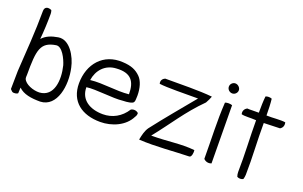

<svg xmlns="http://www.w3.org/2000/svg" viewBox="-81 -991 2153 1366"><g transform="rotate(20 995.5 -308.0)"><path d="M40 -13C51 -2 55 6 69 6C93 6 99 -3 99 -3C99 -13 101 -46 101 -46C138 -9 198 0 266 0C392 -5 420 -177 391 -303C375 -381 315 -488 231 -474C181 -466 142 -450 114 -419C120 -481 123 -548 123 -612C123 -622 121 -631 118 -639C91 -652 64 -646 64 -612C64 -461 51 -297 42 -150C42 -95 40 -66 40 -13ZM113 -148C113 -335 122 -398 236 -416C281 -423 319 -343 332 -299C358 -194 347 -66 238 -59C191 -57 128 -81 114 -117C111 -125 113 -142 113 -148Z M481 -217C481 -79 578 -10 716 -10C804 -10 899 -50 938 -130C944 -138 948 -149 947 -161C933 -175 909 -178 891 -167C850 -102 786 -68 715 -68C618 -68 540 -113 540 -209C610 -219 743 -198 816 -207C816 -207 861 -207 886 -218C905 -226 900 -253 902 -277C902 -333 887 -384 859 -412C826 -445 788 -462 723 -465C574 -474 481 -364 481 -217ZM548 -266C559 -342 611 -403 695 -407C808 -415 842 -359 842 -265C745 -255 644 -277 548 -266Z M1020 13C1148 21 1288 6 1396 4C1414 4 1418 -34 1415 -51C1312 -62 1217 -43 1091 -43C1195 -172 1258 -279 1377 -398C1387 -416 1396 -434 1402 -451C1305 -461 1157 -458 1046 -458C1030 -451 1015 -435 1022 -410C1079 -402 1219 -405 1314 -405C1227 -299 1138 -194 1054 -85C1035 -58 1027 -24 1020 13Z M1491 -560C1491 -539 1509 -522 1530 -522C1550 -522 1567 -539 1567 -559C1567 -578 1548 -597 1528 -597C1508 -597 1491 -580 1491 -560ZM1503 -17C1515 -3 1539 6 1562 -4C1561 -120 1559 -327 1558 -443C1543 -449 1518 -449 1504 -443C1495 -300 1503 -170 1503 -17Z M1644 -406C1670 -399 1710 -404 1755 -401C1755 -269 1764 -146 1761 -11C1761 1 1763 12 1767 23C1781 31 1799 31 1813 23C1817 12 1818 1 1819 -11C1822 -145 1812 -267 1813 -401C1856 -402 1895 -404 1935 -405C1950 -414 1962 -432 1955 -458C1915 -464 1861 -456 1813 -458C1813 -498 1811 -552 1807 -583C1792 -589 1774 -589 1760 -583C1756 -550 1755 -499 1755 -458C1716 -459 1694 -456 1667 -458C1652 -450 1637 -432 1644 -406Z"/></g></svg>

Font: Comica
Style: Rg
Weight: 400
Designer: Jasper
Foundry: KineticPlasma Fonts/Cannot Into Space Fonts
Version: Version 0.89